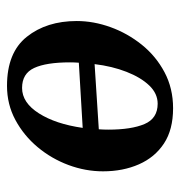

<svg xmlns="http://www.w3.org/2000/svg" viewBox="-3 -501 514 548"><g transform="rotate(-90 254.0 -227.0)"><path d="M219 10Q158 10 118.5 -16Q79 -42 59 -87.5Q39 -133 39 -190Q39 -240 57 -288.5Q75 -337 108 -376.5Q141 -416 185.5 -440Q230 -464 283 -464Q378 -464 423 -407.5Q468 -351 468 -265Q468 -217 450.5 -168.5Q433 -120 400.5 -79.5Q368 -39 322 -14.5Q276 10 219 10ZM277 -421Q235 -421 204.5 -373Q174 -325 163 -248L349 -259Q350 -271 350 -284Q350 -352 334 -386.5Q318 -421 277 -421ZM232 -34Q261 -34 284 -58Q307 -82 323 -123Q339 -164 345 -214L159 -202Q158 -189 158 -175Q158 -109 174 -71.5Q190 -34 232 -34Z"/></g></svg>

Font: Spectral SemiBold
Style: Italic
Weight: 600
Italic angle: -10°
Designer: Jean-Baptiste Levee
Foundry: Production Type
Version: Version 2.001